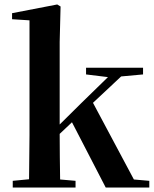

<svg xmlns="http://www.w3.org/2000/svg" viewBox="-20 -839 691 859"><path d="M365 -506 463 -494 344 -378 247 -282V-651L251 -810L236 -819L34 -780V-753L112 -748V-235L110 -37L37 -30V0H318V-30L249 -36C248 -93 247 -182 247 -240L302 -292L453 0H648V-30L579 -36L396 -379L522 -497L620 -506V-536H365Z"/></svg>

Font: Noto Serif SC
Style: Bold
Weight: 700
Designer: Ryoko NISHIZUKA 西塚涼子 (kana & ideographs); Frank Grießhammer (Latin, Greek & Cyrillic); Wenlong ZHANG 张文龙 (bopomofo); San
Foundry: Adobe
Version: Version 2.001;hotconv 1.1.0;makeotfexe 2.6.0